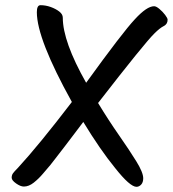

<svg xmlns="http://www.w3.org/2000/svg" viewBox="-20 -719 666 740"><path d="M506 1Q481 1 424 -71Q366 -142 301 -249Q288 -232 268.5 -206Q249 -180 229 -154Q209 -128 193.5 -108Q178 -88 174 -83Q162 -69 145.5 -49.5Q129 -30 110 -15Q91 0 72 0Q59 0 42 -12Q25 -24 25 -34Q25 -44 30 -51Q35 -58 49 -72Q130 -160 257 -326Q122 -569 122 -672Q122 -699 136 -699Q156 -699 175.5 -692Q195 -685 208.5 -674.5Q222 -664 222 -651Q222 -559 312 -400Q453 -595 500 -645Q546 -695 574 -695Q582 -695 594.5 -684.5Q607 -674 616.5 -661.5Q626 -649 626 -643Q626 -626 611 -618.5Q596 -611 575 -590Q538 -554 358 -322Q398 -256 438.5 -198Q479 -140 505.5 -97Q532 -54 532 -32Q532 -16 524 -7.5Q516 1 506 1Z"/></svg>

Font: Solitreo
Style: Regular
Weight: 400
Designer: Nathan Gross, Bryan Kirschen, Binghamton University
Foundry: Eli Heuer
Version: Version 1.100; ttfautohint (v1.8.4.7-5d5b)